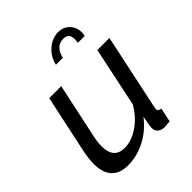

<svg xmlns="http://www.w3.org/2000/svg" viewBox="-205 -854 988 988"><g transform="rotate(-45 288.5 -360.0)"><path d="M383.8 -730Q421.4 -730 445.3 -704.8Q469.2 -679.7 469.2 -643.1Q469.2 -632.8 465.8 -619.1H417Q418.9 -636.7 418.9 -644Q418.9 -687 377.9 -687Q322.8 -687 307.1 -619.1H256.8Q266.6 -666 303.2 -698Q339.8 -730 383.8 -730ZM33.2 -122.1Q33.2 -156.7 43.9 -209L110.8 -522H198.2L134.8 -226.1Q126 -185.5 126 -157.2Q126 -65.9 204.1 -65.9Q254.9 -65.9 306.2 -100.6Q357.4 -135.3 392.1 -194.8L460.9 -522H548.8L460.9 -107.9Q459 -98.1 459 -95.2Q459 -85.4 464.1 -81.3Q469.2 -77.1 481 -76.2L464.8 0Q434.6 3.9 430.2 3.9Q403.3 3.9 389.2 -7.8Q375 -19.5 375 -40Q375 -57.1 386.2 -111.8Q341.8 -53.7 280.5 -22Q219.2 9.8 154.8 9.8Q33.2 9.8 33.2 -122.1Z"/></g></svg>

Font: Rawline Medium
Style: Italic
Weight: 500
Italic angle: -12°
Designer: Matt McInerney, Pablo Impallari, Rodrigo Fuenzalida
Foundry: Matt McInerney, Pablo Impallari, Rodrigo Fuenzalida
Version: Version 4.020;PS 004.020;hotconv 1.0.88;makeotf.lib2.5.64775